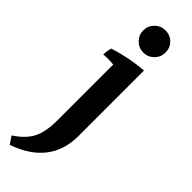

<svg xmlns="http://www.w3.org/2000/svg" viewBox="-315 -723 916 916"><g transform="rotate(45 143.0 -265.0)"><path d="M209 -593Q187 -571 156 -571Q125 -571 103 -593Q81 -615 81 -646Q81 -677 103 -699Q125 -721 156.5 -721Q188 -721 209.5 -699.5Q231 -678 231 -646.5Q231 -615 209 -593ZM95 -55V-429Q79 -431 61.5 -431Q44 -431 27 -430Q29 -459 34 -476Q121 -505 219 -513V-71Q219 120 17 191L-9 153Q48 116 71.5 71Q95 26 95 -55Z"/></g></svg>

Font: Halant SemiBold
Style: Regular
Weight: 600
Designer: Hitesh Malaviya (Devanagari), Satya Rajpurohit (Latin)
Foundry: Indian Type Foundry
Version: Version 1.101;PS 1.0;hotconv 1.0.78;makeotf.lib2.5.61930; tt